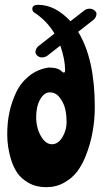

<svg xmlns="http://www.w3.org/2000/svg" viewBox="-20 -757 430 796"><path d="M175 -525Q165 -519 154 -519Q143 -519 135 -526Q127 -533 127 -541Q127 -552 136 -563L206 -618Q173 -673 119 -707Q114 -713 114 -720Q114 -737 138 -737Q209 -737 272 -669L330 -714Q339 -721 351 -721Q363 -721 371.5 -714Q380 -707 380 -700Q380 -687 369 -676L304 -625Q373 -513 373 -313Q373 -206 336 -112Q321 -74 300.5 -46.5Q280 -19 246.5 0Q213 19 171.5 19Q130 19 99 1.5Q68 -16 51.5 -40.5Q35 -65 25 -98Q10 -149 10 -199.5Q10 -250 19 -291.5Q28 -333 46.5 -373Q65 -413 100 -441.5Q135 -470 182 -477Q221 -477 236 -461Q241 -456 245 -456Q249 -456 250 -464Q250 -511 230 -568ZM149.5 -193Q169 -159 195 -159Q221 -159 238.5 -188Q256 -217 256 -249.5Q256 -282 250 -306.5Q244 -331 227.5 -352.5Q211 -374 187 -374Q163 -374 146.5 -345Q130 -316 130 -271.5Q130 -227 149.5 -193Z"/></svg>

Font: Chicle
Style: Regular
Weight: 400
Designer: Angel Koziupa and Alejandro Paul
Foundry: Angel Koziupa and Alejandro Paul
Version: Version 1.000